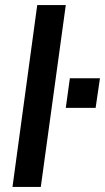

<svg xmlns="http://www.w3.org/2000/svg" viewBox="-20 -733 412 753"><path d="M238 -310H355L372 -426H254ZM29 0H140L238 -713H126Z"/></svg>

Font: Ronzino Medium
Style: Italic
Weight: 500
Italic angle: -7.99998°
Designer: Nunzio Mazzaferro
Foundry: Collletttivo
Version: Version 1.000;Glyphs 3.3 (3337)